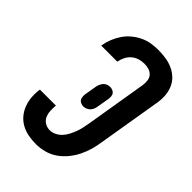

<svg xmlns="http://www.w3.org/2000/svg" viewBox="-221 -838 941 941"><g transform="rotate(45 250.0 -367.5)"><path d="M208 8Q180 8 154 3Q128 -2 105.5 -14.5Q83 -27 67 -46.5Q51 -66 42 -90Q33 -114 31 -141Q29 -168 33 -195H144Q142 -177 143 -158Q144 -139 151 -123Q158 -107 173.5 -97.5Q189 -88 208 -88Q224 -88 240.5 -96Q257 -104 269 -117Q281 -130 289 -145.5Q297 -161 303.5 -177.5Q310 -194 313.5 -210.5Q317 -227 320 -243L374 -568Q376 -584 374 -600Q372 -616 362 -627Q352 -638 337 -642.5Q322 -647 306 -647Q289 -647 271.5 -642Q254 -637 239.5 -625Q225 -613 216.5 -596Q208 -579 205 -562L204 -560H93L94 -565Q98 -589 107.5 -612.5Q117 -636 131.5 -657.5Q146 -679 166.5 -696Q187 -713 210 -724Q233 -735 257.5 -739Q282 -743 306 -743Q333 -743 359 -739Q385 -735 408 -724.5Q431 -714 449 -696.5Q467 -679 476.5 -655.5Q486 -632 487.5 -605.5Q489 -579 484 -552L430 -228Q426 -199 418 -171Q410 -143 397 -116.5Q384 -90 364.5 -66Q345 -42 319.5 -24.5Q294 -7 265 0.5Q236 8 208 8ZM242 -287Q233 -287 224.5 -290.5Q216 -294 211.5 -300.5Q207 -307 206 -316.5Q205 -326 206 -335L216 -393Q217 -402 220.5 -412Q224 -422 230.5 -430.5Q237 -439 247 -443.5Q257 -448 267 -448Q276 -448 284.5 -444.5Q293 -441 298 -434.5Q303 -428 303.5 -418.5Q304 -409 303 -400L293 -342Q292 -333 289 -323Q286 -313 279 -304.5Q272 -296 262 -291.5Q252 -287 242 -287Z"/></g></svg>

Font: Iosevka SS18
Style: Bold Italic
Weight: 700
Italic angle: -9°
Monospace: yes
Designer: Belleve Invis
Foundry: Belleve Invis
Version: Version 25.1.1; ttfautohint (v1.8.4)